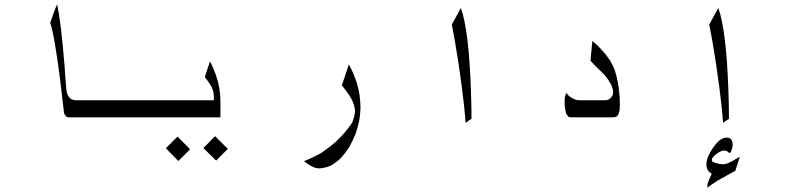

<svg xmlns="http://www.w3.org/2000/svg" viewBox="-20 -573 3772 914"><path d="M630.9 -14.6H307.6Q298.8 -14.6 293.9 -19.5Q285.2 -28.3 284.2 -40Q284.2 -40 267.6 -181.6Q257.8 -264.6 243.2 -353.5Q229.5 -435.5 218.8 -463.9L237.3 -515.6Q244.1 -535.2 252 -552.7Q259.8 -516.6 268.6 -449.2Q278.3 -373 288.1 -250Q288.1 -246.1 291 -206.1Q293.9 -166 295.9 -145.5Q298.8 -118.2 314.5 -104.5Q326.2 -95.7 346.7 -95.7H630.9Z M884.8 137.7 829.1 193.4 769.5 132.8 825.2 77.1ZM1064.5 135.7 1008.8 191.4 948.2 131.8 1003.9 75.2ZM1029.3 -94.7V-14.6H615.2V-95.7H998V-110.4Q998 -147.5 978.5 -173.8L955.1 -207L979.5 -280.3Q994.1 -254.9 1006.8 -218.8Q1029.3 -154.3 1029.3 -94.7Z M1498 228.5Q1489.3 227.5 1479.5 225.6Q1469.7 221.7 1460 216.8Q1450.2 210.9 1441.4 205.1Q1434.6 199.2 1426.8 194.3Q1471.7 176.8 1513.7 152.3Q1546.9 128.9 1578.1 102.5Q1622.1 61.5 1656.2 11.7Q1667 -14.6 1669.9 -42Q1669.9 -45.9 1669.9 -48.8Q1668 -62.5 1664.1 -76.2Q1657.2 -96.7 1645.5 -115.2Q1633.8 -132.8 1621.1 -149.4Q1614.3 -158.2 1607.4 -167L1640.6 -265.6L1642.6 -262.7Q1653.3 -243.2 1662.1 -222.7Q1669.9 -203.1 1677.7 -181.6Q1686.5 -152.3 1691.4 -122.1Q1695.3 -91.8 1696.3 -61.5Q1695.3 -30.3 1690.4 0Q1683.6 32.2 1672.9 63.5Q1660.2 95.7 1642.6 127Q1625 154.3 1603.5 178.7Q1581.1 200.2 1553.7 215.8Q1528.3 226.6 1502 228.5Q1500 228.5 1498 228.5Z M2224.6 -7.8 2196.3 11.7Q2194.3 -20.5 2188.5 -75.2Q2180.7 -151.4 2162.1 -275.4Q2144.5 -389.6 2130.9 -456.1L2173.8 -535.2Q2192.4 -485.4 2205.1 -382.8Q2216.8 -287.1 2221.7 -145.5Q2224.6 -66.4 2224.6 -7.8Z M2930.7 -75.2Q2930.7 -61.5 2929.7 -48.8Q2927.7 -39.1 2924.8 -30.3Q2920.9 -23.4 2916 -18.6Q2912.1 -16.6 2908.2 -15.6Q2904.3 -14.6 2900.4 -14.6H2696.3Q2693.4 -14.6 2689.5 -15.6Q2686.5 -16.6 2684.6 -19.5Q2678.7 -25.4 2674.8 -33.2Q2671.9 -43.9 2669.9 -56.6Q2668 -70.3 2668 -84Q2668 -86.9 2668 -89.8Q2668 -96.7 2668 -103.5Q2668.9 -108.4 2669.9 -112.3L2674.8 -131.8L2675.8 -129.9Q2682.6 -122.1 2689.5 -115.2Q2697.3 -109.4 2706.1 -104.5Q2713.9 -100.6 2721.7 -97.7Q2730.5 -95.7 2739.3 -95.7H2862.3Q2864.3 -95.7 2866.2 -96.2Q2868.2 -96.7 2870.1 -96.7Q2873 -97.7 2876 -98.6Q2878.9 -100.6 2881.8 -102.5Q2885.7 -106.4 2889.6 -109.4Q2893.6 -114.3 2896.5 -120.1Q2899.4 -130.9 2898.4 -142.6Q2895.5 -156.2 2889.6 -169.9Q2876 -194.3 2859.4 -214.8Q2838.9 -235.4 2818.4 -254.9Q2803.7 -269.5 2791 -284.2L2799.8 -377.9Q2810.5 -368.2 2821.3 -359.4Q2831.1 -349.6 2839.8 -340.8Q2852.5 -327.1 2864.3 -312.5Q2875 -298.8 2884.8 -284.2Q2896.5 -263.7 2905.3 -242.2Q2914.1 -215.8 2919.9 -188.5Q2924.8 -161.1 2927.7 -133.8Q2930.7 -108.4 2930.7 -84Q2930.7 -79.1 2930.7 -75.2Z M3480.5 240.2Q3479.5 240.2 3453.1 254.9Q3415 275.4 3395.5 287.1Q3362.3 307.6 3347.7 321.3V304.7Q3349.6 295.9 3358.4 275.4Q3361.3 267.6 3368.2 253.9Q3358.4 249 3351.6 240.2Q3342.8 227.5 3342.8 209Q3342.8 175.8 3374 130.9Q3407.2 82 3439.5 82Q3454.1 82 3460.9 90.8Q3467.8 100.6 3467.8 115.2Q3467.8 127.9 3462.9 140.6Q3459 154.3 3452.1 156.2Q3448.2 151.4 3446.3 150.4Q3437.5 143.6 3426.8 143.6Q3412.1 143.6 3390.6 160.2Q3368.2 175.8 3368.2 190.4Q3368.2 197.3 3387.7 203.1Q3407.2 209 3422.9 209Q3438.5 209 3466.8 193.4Q3484.4 183.6 3502 172.9ZM3450.2 -7.8 3421.9 11.7Q3419.9 -20.5 3414.1 -75.2Q3406.2 -151.4 3387.7 -275.4Q3370.1 -389.6 3356.4 -456.1L3399.4 -535.2Q3418 -485.4 3430.7 -382.8Q3442.4 -287.1 3447.3 -145.5Q3450.2 -66.4 3450.2 -7.8Z"/></svg>

Font: Thabit
Style: Regular
Weight: 500
Designer: Regenerated by Nadim Shaikli
Foundry: MAK Alagha
Version: 0.01